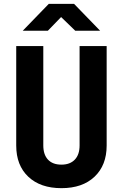

<svg xmlns="http://www.w3.org/2000/svg" viewBox="-20 -970 640 1000"><path d="M300 10Q190.4 10 127.4 -49.5Q64.5 -108.9 64.5 -211.9V-730H205.5V-212.7Q205.5 -164.6 229.9 -138.6Q254.3 -112.5 300 -112.5Q344.7 -112.5 369.6 -138.6Q394.5 -164.6 394.5 -212.7V-730H535.5V-211.9Q535.5 -109.6 472.6 -49.8Q409.8 10 300 10ZM98.6 -810 234.2 -950H365.6L501.4 -810H371.8L298.3 -881.2L229.3 -810Z"/></svg>

Font: JetBrains Mono
Style: Regular
Weight: 400
Monospace: yes
Designer: Philipp Nurullin, Konstantin Bulenkov
Foundry: JetBrains
Version: Version 2.305